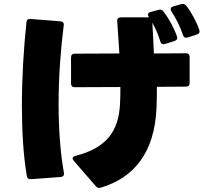

<svg xmlns="http://www.w3.org/2000/svg" viewBox="-20 -892 1040 973"><path d="M931 -702 977 -717C989 -721 994 -728 990 -740C978 -778 949 -832 923 -864C916 -872 908 -874 898 -871L857 -859C849 -857 845 -852 845 -846C845 -842 846 -838 849 -834C871 -801 895 -753 907 -715C911 -703 919 -698 931 -702ZM491 59C661 8 763 -121 773 -342C775 -378 775 -415 775 -452L922 -453C935 -453 941 -459 941 -472V-603C941 -615 935 -622 922 -622L760 -621C757 -678 755 -731 752 -777C769 -747 783 -714 792 -683C795 -671 804 -665 816 -669L864 -684C876 -688 881 -696 877 -707C863 -748 834 -802 808 -834C802 -843 794 -845 783 -842L743 -831C734 -829 730 -824 730 -818C730 -814 731 -810 734 -806C734 -805 735 -805 735 -804C734 -804 733 -804 732 -804H592C580 -804 573 -797 574 -785C577 -737 581 -680 585 -621L359 -620C346 -620 340 -613 340 -601V-469C340 -457 346 -450 359 -450L590 -451C590 -420 590 -390 588 -361C580 -227 520 -142 362 -102C353 -100 348 -95 348 -89C348 -86 350 -81 354 -77L465 51C472 60 480 62 491 59ZM137 16 287 5C300 4 306 -4 304 -16C285 -121 277 -243 277 -364C277 -506 288 -647 303 -764C305 -776 298 -783 286 -784L134 -796C122 -797 115 -791 114 -779C100 -647 91 -499 91 -356C91 -229 98 -106 116 0C118 12 125 17 137 16Z"/></svg>

Font: LINE Seed JP_OTF ExtraBold
Style: Regular
Weight: 800
Designer: LY Corporation & Fontrix & Fontworks
Version: Version 1.013